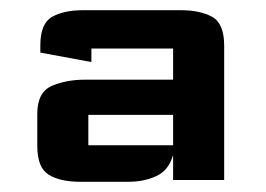

<svg xmlns="http://www.w3.org/2000/svg" viewBox="-20 -744 521 376"><path d="M137 -388Q98 -388 75.5 -401.8Q53 -415.5 53 -458.5V-521Q53 -563.5 81.5 -575.8Q110 -588 147 -588H319V-649Q319 -649 319 -649Q319 -649 319 -649H159Q159 -649 159 -649Q159 -649 159 -649V-622.5L59 -641V-655.5Q59 -698 82 -711Q105 -724 142.5 -724H334.5Q372 -724 395.5 -711Q419 -698 419 -654.5V-391.5H319V-440.5Q310.5 -410.5 286.2 -399.2Q262 -388 231.5 -388ZM153 -459.5Q153 -459.5 153 -459.5Q153 -459.5 153 -459.5H319V-519H153Q153 -519 153 -519Q153 -519 153 -519Z"/></svg>

Font: Science Gothic
Style: Regular
Weight: 400
Designer: Thomas Phinney, Vassil Kateliev, Brandon Buerkle
Foundry: Font Detective LLC
Version: Version 1.018